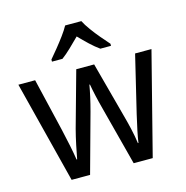

<svg xmlns="http://www.w3.org/2000/svg" viewBox="-111 -871 942 974"><g transform="rotate(-15 360.0 -383.5)"><path d="M391 -311Q381 -348 373 -384Q365 -420 361 -444H358Q354 -419 346 -383Q338 -347 328 -310L243 -1H146L10 -537H98L164 -258Q174 -215 183 -171Q192 -127 197 -94H200Q205 -122 214 -165Q223 -208 233 -246L314 -537H408L486 -246Q495 -214 504.5 -173Q514 -132 519 -94H522Q525 -117 533 -156Q541 -195 551 -237L623 -537H709L572 -1H472ZM402 -766Q413 -744 433 -716.5Q453 -689 475 -663Q497 -637 515 -617V-606H459Q435 -623 409.5 -647Q384 -671 359 -697Q333 -671 308 -647Q283 -623 260 -606H205V-617Q223 -638 244.5 -664.5Q266 -691 285.5 -717.5Q305 -744 317 -766Z"/></g></svg>

Font: Noto Sans Hebrew SemiCondensed
Style: Regular
Weight: 400
Width: 4
Designer: Monotype Design Team
Foundry: Monotype Imaging Inc.
Version: Version 2.004; ttfautohint (v1.8.4.7-5d5b)